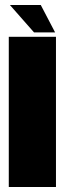

<svg xmlns="http://www.w3.org/2000/svg" viewBox="-20 -745 262 765"><path d="M15 0H203V-598.5H15ZM115.5 -616H199.5L142.5 -725H19.5Z"/></svg>

Font: Anybody ExtraCondensed Black
Style: Regular
Weight: 900
Width: 2
Version: Version 1.113;gftools[0.9.25]